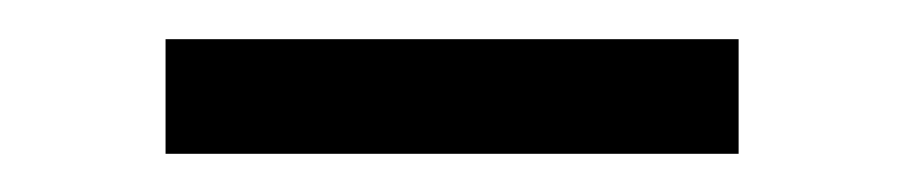

<svg xmlns="http://www.w3.org/2000/svg" viewBox="-20 -346 462 98"><path d="M64.5 -267.5V-326H357V-267.5Z"/></svg>

Font: Heraclito Light
Style: Regular
Weight: 300
Designer: Kostas Bartsokas (font) & Cristiano Sobral (main changes)
Foundry: Kostas Bartsokas (font) & Cristiano Sobral (main changes)
Version: Version 1.00;July 8, 2020;FontCreator 13.0.0.2655 64-bit